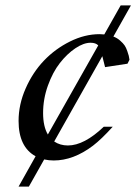

<svg xmlns="http://www.w3.org/2000/svg" viewBox="-20 -691 505 711"><path d="M48.8 0 111.8 -112.3Q48.8 -147 48.8 -243.2Q48.8 -304.2 75 -363.5Q101.1 -422.9 142.8 -466.6Q184.6 -510.3 239.3 -537.4Q293.9 -564.5 348.6 -564.5Q355.5 -564.5 366.2 -563.5L426.8 -670.9H464.8L399.9 -555.7Q414.1 -550.3 425 -540.5Q436 -530.8 441.4 -522.9Q446.8 -515.1 451.4 -501.7Q456.1 -488.3 456.8 -484.6Q457.5 -481 459.5 -469.7L452.1 -455.1L369.1 -442.4L358.9 -482.9L180.7 -167Q202.6 -152.3 231.4 -152.3Q291.5 -152.3 364.3 -221.7H397.5Q355.5 -175.3 324.2 -151.4Q252 -96.7 178.7 -96.7Q161.6 -96.7 143.6 -100.6L86.9 0ZM139.6 -272.5Q139.6 -222.7 157.2 -192.9L343.8 -522.9Q334.5 -532.7 315.4 -532.7Q289.6 -532.7 259 -512.2Q228.5 -491.7 201.9 -457.8Q175.3 -423.8 157.5 -374.3Q139.6 -324.7 139.6 -272.5Z"/></svg>

Font: Happy Times at the IKOB Italic
Style: Regular
Weight: 400
Designer: Lucas Le Bihan
Foundry: Lucas Le Bihan
Version: Version 1.000;PS 1.0;hotconv 1.0.88;makeotf.lib2.5.647800